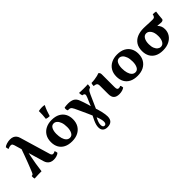

<svg xmlns="http://www.w3.org/2000/svg" viewBox="111 -1770 3070 3070"><g transform="rotate(-45 1646.0 -235.5)"><path d="M451.4 9Q411 9 383.8 -4.7Q356.6 -18.4 340.5 -40.5Q324.4 -62.6 316.8 -88L164.6 -605Q161.2 -616.8 152.7 -629.5Q144.2 -642.2 119.8 -642.2Q107.6 -642.2 91.8 -638Q76 -633.8 62 -624Q55 -633.2 51.2 -647Q47.4 -660.8 47 -675.6Q66.6 -693.2 104.7 -705.1Q142.8 -717 181.8 -717Q219.8 -717 246.4 -705Q273 -693 289.9 -671.5Q306.8 -650 315.2 -620.8L468.6 -103.2Q470.6 -96.2 474.5 -87.3Q478.4 -78.4 486.7 -71.6Q495 -64.8 509.4 -64.8Q517.6 -64.8 528.4 -68Q539.2 -71.2 552.6 -80Q566.8 -60.4 567.6 -28.4Q548 -11.2 517 -1.1Q486 9 451.4 9ZM18.4 4.6Q13.4 -10 12.7 -26.2Q12 -42.4 13.8 -57.6Q34.4 -59 41.6 -66.5Q48.8 -74 57.6 -94Q66.4 -114.8 82 -153.4Q97.6 -192 118.5 -245.8Q139.4 -299.6 163.5 -365.7Q187.6 -431.8 214 -507L261 -452Q241.2 -364.8 226.6 -293.3Q212 -221.8 200.6 -151.9Q189.2 -82 178.8 0Q150 0 109.6 0.5Q69.2 1 18.4 4.6Z M865.2 9Q784 9 727.9 -19.6Q671.8 -48.2 642.9 -100.5Q614 -152.8 614 -223.6Q614 -301.2 647.8 -355.8Q681.6 -410.4 739.8 -438.7Q798 -467 870.6 -467Q954.2 -467 1010.4 -437Q1066.6 -407 1095.1 -354.7Q1123.6 -302.4 1123.6 -233.8Q1123.6 -158.8 1091.8 -104.7Q1060 -50.6 1002.3 -20.8Q944.6 9 865.2 9ZM879.8 -56.4Q924.2 -56.4 946.9 -99.9Q969.6 -143.4 969.6 -209.2Q969.6 -273 953.8 -316.7Q938 -360.4 912.4 -382.5Q886.8 -404.6 857.6 -404.6Q812.2 -404.6 790.3 -361.5Q768.4 -318.4 768.4 -254.8Q768.4 -196.4 781.3 -151.8Q794.2 -107.2 819.1 -81.8Q844 -56.4 879.8 -56.4ZM895 -531Q872.4 -530.6 854.7 -534Q837 -537.4 820.2 -543.8Q825.4 -583.6 827.9 -628.6Q830.4 -673.6 829.2 -711Q847.2 -715.2 866.7 -717.5Q886.2 -719.8 904.8 -719.8Q939.2 -719.8 964.4 -713Q941.6 -668 925 -623.3Q908.4 -578.6 895 -531Z M1425.2 249Q1371.4 249 1344 222.3Q1316.6 195.6 1316.6 145.6Q1316.6 118 1325.2 86.9Q1333.8 55.8 1351 18.1Q1368.2 -19.6 1393.4 -67.6L1423.8 -8Q1399.6 36 1384.7 72Q1369.8 108 1369.8 142.2Q1369.8 168 1379.1 183.3Q1388.4 198.6 1408.4 198.6Q1425.8 198.6 1436.3 184.9Q1446.8 171.2 1446.8 142Q1446.8 126.6 1442.8 105.4Q1438.8 84.2 1429 54.7Q1419.2 25.2 1402.6 -15.6Q1378.4 -72.8 1353.5 -128.3Q1328.6 -183.8 1304.4 -235.9Q1280.2 -288 1258.6 -334Q1238.8 -375 1218.2 -385.2Q1197.6 -395.4 1165.8 -390.8Q1155.6 -407.2 1154.5 -425.6Q1153.4 -444 1159.6 -458.6Q1177.2 -462 1197.4 -464.2Q1217.6 -466.4 1242 -466.4Q1308.2 -466.4 1349.4 -444.3Q1390.6 -422.2 1411.8 -366Q1423.6 -336.4 1435.7 -300.2Q1447.8 -264 1459.4 -225.4Q1471 -186.8 1480 -149.6Q1514.8 -62.2 1531.1 10.5Q1547.4 83.2 1547.4 127Q1547.4 188.4 1516 218.7Q1484.6 249 1425.2 249ZM1489 -65.6 1456 -136.6Q1468 -168 1478.6 -195.1Q1489.2 -222.2 1501.1 -250.2Q1513 -278.2 1528.2 -312.2Q1549.2 -358.8 1540.7 -376.6Q1532.2 -394.4 1498.4 -398Q1494 -410.4 1490.7 -427.8Q1487.4 -445.2 1488 -461.6Q1508 -460 1533 -459.3Q1558 -458.6 1585.8 -458Q1613.6 -458 1639.6 -458.4Q1665.6 -458.8 1686 -460.4Q1685.4 -443.2 1682.8 -425.5Q1680.2 -407.8 1674 -396.4Q1656.4 -392.4 1645.1 -384.6Q1633.8 -376.8 1623.3 -360Q1612.8 -343.2 1600.2 -315Z M1931.6 9Q1870 9 1838 -21.1Q1806 -51.2 1806 -120.4V-303.4Q1806 -326.4 1800.6 -341.5Q1795.2 -356.6 1779.2 -364.3Q1763.2 -372 1731.6 -373.8Q1731.6 -389.6 1733.9 -405.2Q1736.2 -420.8 1743 -433.6Q1778.4 -433.6 1815.3 -438.6Q1852.2 -443.6 1882 -451.1Q1911.8 -458.6 1926.2 -467Q1940 -461.6 1948 -448.7Q1956 -435.8 1956 -412.6V-126Q1956 -91 1965 -77.9Q1974 -64.8 1993.4 -64.8Q2003 -64.8 2013.9 -67.4Q2024.8 -70 2034 -76.4Q2048.2 -57.2 2049 -24.8Q2032 -10.4 2000.7 -0.7Q1969.4 9 1931.6 9Z M2346.2 9Q2265 9 2208.9 -19.6Q2152.8 -48.2 2123.9 -100.5Q2095 -152.8 2095 -223.6Q2095 -301.2 2128.8 -355.8Q2162.6 -410.4 2220.8 -438.7Q2279 -467 2351.6 -467Q2435.2 -467 2491.4 -437Q2547.6 -407 2576.1 -354.7Q2604.6 -302.4 2604.6 -233.8Q2604.6 -158.8 2572.8 -104.7Q2541 -50.6 2483.3 -20.8Q2425.6 9 2346.2 9ZM2360.8 -56.4Q2405.2 -56.4 2427.9 -99.9Q2450.6 -143.4 2450.6 -209.2Q2450.6 -273 2434.8 -316.7Q2419 -360.4 2393.4 -382.5Q2367.8 -404.6 2338.6 -404.6Q2293.2 -404.6 2271.3 -361.5Q2249.4 -318.4 2249.4 -254.8Q2249.4 -196.4 2262.3 -151.8Q2275.2 -107.2 2300.1 -81.8Q2325 -56.4 2360.8 -56.4Z M2920.2 9Q2841 9 2785.9 -19.4Q2730.8 -47.8 2701.9 -100Q2673 -152.2 2673 -224.2Q2673 -302.8 2706.7 -356.6Q2740.4 -410.4 2802.9 -437.8Q2865.4 -465.2 2950.6 -465.2Q2974.8 -465.2 3007.4 -463.5Q3040 -461.8 3077.1 -460.1Q3114.2 -458.4 3152.8 -458.4Q3180.6 -458.4 3193.2 -473.8Q3205.8 -489.2 3210.2 -517.4Q3227.2 -518 3246.3 -516.4Q3265.4 -514.8 3279.8 -510.6Q3275 -475.6 3270.1 -433.8Q3265.2 -392 3263.2 -353.4Q3257.2 -339.8 3244.8 -334Q3232.4 -328.2 3213.4 -328.2Q3191.8 -328.2 3161.7 -332.7Q3131.6 -337.2 3089.2 -338L3081.8 -370.8Q3108.6 -355.2 3131.5 -333.9Q3154.4 -312.6 3168.5 -282.3Q3182.6 -252 3182.6 -209.6Q3182.6 -148 3150.8 -98.5Q3119 -49 3060.3 -20Q3001.6 9 2920.2 9ZM2936 -56.4Q2979.6 -56.4 3004.1 -98Q3028.6 -139.6 3028.6 -206.6Q3028.6 -287.6 2996.9 -332.2Q2965.2 -376.8 2921 -376.8Q2877 -376.8 2852.2 -334.6Q2827.4 -292.4 2827.4 -224.8Q2827.4 -169 2842.9 -131.6Q2858.4 -94.2 2883.3 -75.3Q2908.2 -56.4 2936 -56.4Z"/></g></svg>

Font: Vollkorn
Style: Regular
Weight: 400
Designer: Friedrich Althausen
Foundry: Friedrich Althausen
Version: Version 4.104